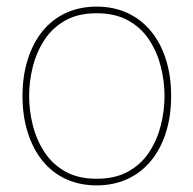

<svg xmlns="http://www.w3.org/2000/svg" viewBox="-20 -550 582 580"><path d="M272 10Q221 10 179.5 -9Q138 -28 109 -63.5Q80 -99 64 -149Q48 -199 48 -260Q48 -321 64 -371Q80 -421 109 -456.5Q138 -492 179.5 -511Q221 -530 272 -530Q323 -530 364.5 -511Q406 -492 435.5 -456.5Q465 -421 481 -371Q497 -321 497 -260Q497 -199 481 -149Q465 -99 435.5 -63.5Q406 -28 364.5 -9Q323 10 272 10ZM272 -10Q328 -10 367.5 -32Q407 -54 431 -91Q455 -128 466 -172Q477 -216 477 -260Q477 -304 466 -348Q455 -392 431 -429Q407 -466 367.5 -488Q328 -510 272 -510Q216 -510 177 -488Q138 -466 114 -429Q90 -392 79 -348Q68 -304 68 -260Q68 -216 79 -172Q90 -128 114 -91Q138 -54 177 -32Q216 -10 272 -10Z"/></svg>

Font: Murecho Thin Thin
Style: Regular
Weight: 250
Version: Version 1.010